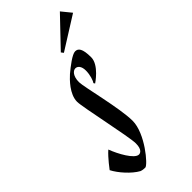

<svg xmlns="http://www.w3.org/2000/svg" viewBox="-330 -941 1009 1009"><g transform="rotate(-45 174.5 -436.0)"><path d="M218 -486C218 -486 301 -540 301 -598C301 -664 285 -680 263 -680C241 -680 191 -641 160 -615C139 -596 83 -542 83 -485C83 -444 147 -163 147 -112C147 -63 124 -59 117 -59C85 -59 41 -140 22 -191C22 -191 21 -191 21 -191C-11 -163 -50 -110 -50 -110C-29 -69 19 -15 61 8C72 12 81 13 92 13C111 13 219 -114 219 -208C219 -302 163 -515 163 -551C163 -596 184 -616 201 -616C217 -616 232 -601 232 -569C232 -536 221 -504 213 -494L218 -486ZM355 -885 206 -729 216 -716 399 -831Z"/></g></svg>

Font: Romanesco
Style: Regular
Weight: 400
Designer: Astigmatic (AOETI)
Foundry: Astigmatic (AOETI)
Version: Version 1.000